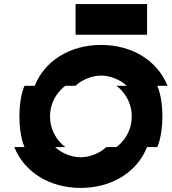

<svg xmlns="http://www.w3.org/2000/svg" viewBox="-20 -920 840 940"><path d="M600 -500H550C550 -500 625 -450 625 -350C625 -250 550 -200 550 -200H500C475 -175 425 -150 375 -150C325 -150 275 -175 250 -200H300C300 -200 225 -250 225 -350C225 -450 300 -500 300 -500H350C375 -525 425 -550 475 -550C525 -550 575 -525 600 -500ZM50 -200C100 -75 225 0 375 0C525 0 650 -75 700 -200H750C750 -200 775 -250 775 -350C775 -450 750 -500 750 -500H800C750 -625 625 -700 475 -700C325 -700 200 -625 150 -500H100C100 -500 75 -450 75 -350C75 -250 100 -200 100 -200ZM350 -750H700V-900H350Z"/></svg>

Font: LS-VG5000 Bold Shifted
Style: Regular
Weight: 400
Designer: Justin Bihan, 2021
Foundry: Justin Bihan, 2021
Version: Version 1.000;Glyphs 3.1.2 (3151)